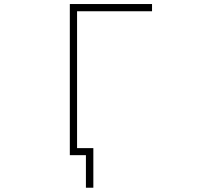

<svg xmlns="http://www.w3.org/2000/svg" viewBox="-20 -752 1040 933"><path d="M335.9 2H319.3V-732.4H718.8V-697.3H354.5V-32.2H433.6V160.2H397.5V2H346.7Z"/></svg>

Font: GenEi Gothic M ExtraLight
Style: Regular
Weight: 200
Designer: o_tamon (Modified); [Source Han Sans]
Ryoko NISHIZUKA  (kana & ideographs); Paul D. Hunt (Latin, Greek & Cyrillic); Wenl
Version: Version 1.1a;Original Version 1.004